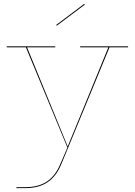

<svg xmlns="http://www.w3.org/2000/svg" viewBox="-20 -764 698 994"><path d="M643 -524V-519H547L333 0L296 89Q271 149 226 179.5Q181 210 110 210H65V205H110Q179 205 222.5 176Q266 147 291 88L329 0L114 -519H15V-524H266V-519H120L330 -7H331L541 -519H395V-524ZM419 -740 274 -631 271 -635 416 -744Z"/></svg>

Font: Hepta Slab Hairline
Style: Regular
Weight: 400
Designer: Michael LaGattuta
Foundry: Michael LaGattuta
Version: Version 1.100; ttfautohint (v1.8) -l 8 -r 50 -G 200 -x 14 -D